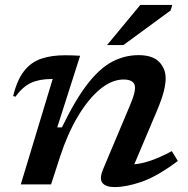

<svg xmlns="http://www.w3.org/2000/svg" viewBox="-20 -749 764 780"><path d="M42.5 -356 33.5 -359Q49.5 -424.5 77.8 -460.5Q106 -496.5 147.5 -510.5Q189 -524.5 244 -524.5Q260.5 -524.5 274 -524Q287.5 -523.5 305.5 -522.5L212.5 -231.5H231.5Q286.5 -345 336.5 -409Q386.5 -473 437 -499Q487.5 -525 543 -525Q599.5 -525 626.2 -497.8Q653 -470.5 653 -430.5Q653 -409.5 646 -380.2Q639 -351 619 -302.5L525.5 -81.5Q557.5 -84.5 594.2 -97.2Q631 -110 678 -135L702.5 -95Q618 -32 555.5 -10.5Q493 11 445.5 11Q410 11 396.2 -5.8Q382.5 -22.5 399 -62L507 -318.5Q520 -349 524.2 -365.2Q528.5 -381.5 528.5 -392.5Q528.5 -426 482 -426Q434.5 -426 386.8 -386.8Q339 -347.5 297 -277.2Q255 -207 224.5 -114L187.5 0H64.5L194 -428H189Q140 -428 106.2 -412.5Q72.5 -397 42.5 -356ZM415 -566 550 -729H680L673 -706.5L481.5 -566Z"/></svg>

Font: Newsreader Caption Medium
Style: Italic
Weight: 500
Italic angle: -17°
Designer: Hugues Gentile
Foundry: Production Type
Version: Version 1.001